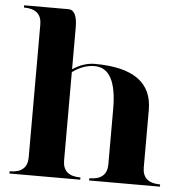

<svg xmlns="http://www.w3.org/2000/svg" viewBox="-53 -793 808 844"><g transform="rotate(5 351.5 -371.0)"><path d="M97.7 -664.1Q97.7 -732.4 19.5 -732.4V-742.2H214.8Q253.9 -742.2 253.9 -664.1V-480.5Q302.7 -512.7 351.6 -512.7Q605.5 -512.7 605.5 -332V-78.1Q605.5 -9.8 683.6 -9.8V0H371.1V-9.8Q449.2 -9.8 449.2 -78.1V-322.3Q449.2 -502.9 351.6 -502.9Q301.8 -502.9 253.9 -467.8V-78.1Q253.9 -9.8 332 -9.8V0H19.5V-9.8Q97.7 -9.8 97.7 -78.1Z"/></g></svg>

Font: spinweradBold
Style: Regular
Weight: 700
Width: 7
Version: Version 0.3 ; ttfautohint (v1.2) -l 8 -r 50 -G 200 -x 14 -D 